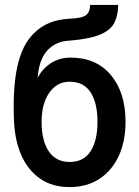

<svg xmlns="http://www.w3.org/2000/svg" viewBox="-20 -749 566 780"><path d="M263 11Q193 11 144 -22.5Q95 -56 68 -115.5Q41 -175 37 -254Q31 -391 50.5 -479Q70 -567 117 -613Q171 -669 264 -673Q314 -675 330 -688Q346 -701 346 -729H460Q460 -688 445 -657.5Q430 -627 388 -609Q346 -591 264 -584Q235 -583 212.5 -573Q190 -563 174 -546Q155 -526 145 -496.5Q135 -467 133 -432Q150 -468 185.5 -491.5Q221 -515 267 -515Q371 -515 430.5 -444Q490 -373 490 -254Q490 -175 462.5 -115.5Q435 -56 384 -22.5Q333 11 263 11ZM263 -91Q320 -91 348 -134.5Q376 -178 376 -254Q376 -331 348 -374Q320 -417 263 -417Q211 -417 180 -372Q149 -327 149 -254Q149 -178 178 -134.5Q207 -91 263 -91Z"/></svg>

Font: Zen Kaku Gothic Antique
Style: Bold
Weight: 700
Designer: Yoshimichi Ohira
Foundry: Positype
Version: Version 1.001